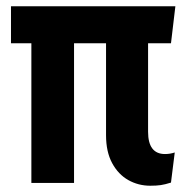

<svg xmlns="http://www.w3.org/2000/svg" viewBox="-20 -583 594 612"><path d="M459 9Q421 9 389 -9Q357 -27 337.5 -63Q318 -99 318 -152V-445H216V0H80V-445H15V-563H539L525 -445H452V-163Q452 -92 506 -92Q522 -92 537 -97L525 -1Q506 5 492.5 7Q479 9 459 9Z"/></svg>

Font: Freeman
Style: Regular
Weight: 400
Designer: Vernon Adams, Aoife Mooney, Rodrigo Fuenzalida
Foundry: Rodrigo Fuenzalida
Version: Version 1.000; ttfautohint (v1.8.4.7-5d5b)